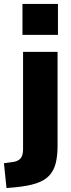

<svg xmlns="http://www.w3.org/2000/svg" viewBox="-63 -761 361 974"><path d="M51 -584V-741H231V-584ZM-30 193 -43 67 1 61Q27 58 40.5 43.5Q54 29 54 -4V-498H229V-20Q229 30 219.5 67.5Q210 105 186.5 130Q163 155 121 169Q79 183 15 189Z"/></svg>

Font: Nunito Sans 10pt SemiCondensed Black
Style: Regular
Weight: 900
Width: 4
Designer: Vernon Adams
Foundry: Vernon Adams
Version: Version 3.101;gftools[0.9.27]